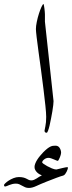

<svg xmlns="http://www.w3.org/2000/svg" viewBox="-127 -657 358 956"><path d="M139.6 -153.3Q139.6 -147.9 138.2 -134.3Q136.7 -120.6 133.8 -103.3Q130.9 -85.9 127.2 -66.9Q123.5 -47.9 119.9 -32.2Q116.2 -16.6 112.3 -6.3Q108.4 3.9 105.5 3.9Q94.7 3.9 94.7 -6.3Q94.7 -9.8 98.9 -28.1Q103 -46.4 103 -75.2Q103 -93.3 99.1 -130.1Q95.2 -167 89.6 -212.6Q84 -258.3 77.4 -307.4Q70.8 -356.4 64.9 -398.9Q59.1 -441.4 55.4 -472.4Q51.8 -503.4 51.8 -512.2Q51.8 -526.9 56.2 -548.1Q60.5 -569.3 66.7 -588.6Q72.8 -607.9 79.3 -622.1Q85.9 -636.2 89.4 -637.2Q90.8 -635.3 92 -628.9Q93.3 -622.6 94.2 -614.7Q95.2 -606.9 95.9 -598.9Q96.7 -590.8 96.7 -585.9V-549.3ZM211.4 178.2Q211.4 180.2 209.7 185.8Q208 191.4 204.8 197.8Q201.7 204.1 197.5 209.7Q193.4 215.3 187.5 217.3Q178.7 219.2 155 228Q131.3 236.8 105.5 247.1Q73.7 259.8 53.5 269.3Q33.2 278.8 17.1 278.8Q6.3 278.8 -1.7 275.4Q-9.8 272 -16.8 267.8Q-23.9 263.7 -31 260.5Q-38.1 257.3 -47.9 257.3Q-57.6 257.3 -65.9 259.5Q-74.2 261.7 -81.1 264.4Q-87.9 267.1 -92.8 269.3Q-97.7 271.5 -100.1 271.5Q-105.5 271.5 -106.2 269.3Q-106.9 267.1 -106.9 263.7Q-106.9 261.7 -100.6 255.4Q-94.2 249 -83.7 242.2Q-73.2 235.4 -59.8 230Q-46.4 224.6 -33.2 224.6Q-19 224.6 -10 227.1Q-1 229.5 5.1 232.9Q11.2 236.3 16.6 238.8Q22 241.2 28.8 241.2Q36.1 241.2 42.7 238.3Q49.3 235.4 55.9 231.2Q62.5 227.1 68.8 222.9Q75.2 218.8 81.5 216.3Q76.2 214.4 69.8 210.7Q63.5 207 58.1 201.9Q52.7 196.8 48.8 189.9Q44.9 183.1 44.9 174.3Q44.9 166.5 48.8 156.7Q52.7 147 58.8 137.5Q64.9 127.9 72.8 118.7Q80.6 109.4 87.9 101.6Q100.1 89.4 108.6 82.8Q117.2 76.2 124 73Q130.9 69.8 136.5 69.1Q142.1 68.4 149.4 68.4Q163.1 68.4 170.2 79.8Q177.2 91.3 177.2 104Q177.2 107.9 175.3 114.3Q173.3 120.6 170.7 127.4Q168 134.3 165 139.2Q162.1 144 161.1 144Q158.7 144 153.3 141.8Q147.9 139.6 141.4 136.7Q134.8 133.8 127.4 131.3Q120.1 128.9 114.7 128.9Q103 128.9 93 136.7Q83 144.5 83 151.9Q83 153.8 90.3 159.2Q97.7 164.6 108.4 170.4Q119.1 176.3 131.3 181.4Q143.6 186.5 153.3 187Q161.1 185.1 169.7 183.1Q178.2 181.2 186 179.2Q193.8 177.2 199.7 176.3Q205.6 175.3 207.5 175.3Q211.4 175.8 211.4 178.2Z"/></svg>

Font: Accordance
Style: Italic
Weight: 400
Italic angle: -11°
Version: Version 1.2 (build January 31, 2020) Miklal Software Solutio